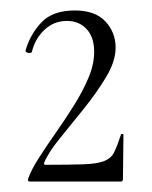

<svg xmlns="http://www.w3.org/2000/svg" viewBox="-20 -749 290 367"><path d="M34 -408Q40 -425 54.5 -447.5Q69 -470 86.5 -495Q104 -520 121 -547Q138 -574 149 -600Q160 -626 160 -650Q160 -678 145.5 -693.5Q131 -709 108 -709Q83 -709 65 -692Q47 -675 41 -650Q40 -647 34 -648Q28 -649 29 -653Q38 -684 59.5 -706.5Q81 -729 123 -729Q162 -729 181.5 -708Q201 -687 201 -658Q201 -632 183 -602Q165 -572 140.5 -541.5Q116 -511 94 -484Q72 -457 64 -437Q64 -434 67 -434Q115 -434 141 -435Q167 -436 180 -441.5Q193 -447 198.5 -458.5Q204 -470 211 -491Q211 -493 213.5 -493Q216 -493 216 -491L215 -407Q215 -402 211 -402Q173 -402 125 -402Q77 -402 37 -402Q32 -402 34 -408Z"/></svg>

Font: Cormorant Infant Light Light
Style: Regular
Weight: 300
Version: Version 4.001